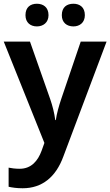

<svg xmlns="http://www.w3.org/2000/svg" viewBox="-20 -765 589 1025"><path d="M116 -684C116 -644 143 -624 177 -624C210 -624 239 -644 239 -684C239 -727 210 -745 177 -745C143 -745 116 -727 116 -684ZM310 -684C310 -644 337 -624 372 -624C405 -624 433 -644 433 -684C433 -727 405 -745 372 -745C337 -745 310 -727 310 -684ZM0 -543 217 -2 202 40C182 94 147 136 85 136C62 136 40 133 26 130V232C44 236 68 240 101 240C205 240 278 180 318 71L549 -543H411L307 -237C294 -198 283 -159 278 -124H275C270 -162 261 -198 248 -236L140 -543Z"/></svg>

Font: Noto Kufi Arabic SemiBold
Style: Regular
Weight: 600
Designer: Monotype Design Team, David Williams, Khaled Hosny
Foundry: Google LLC
Version: Version 2.109